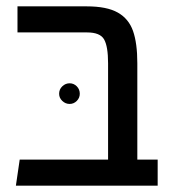

<svg xmlns="http://www.w3.org/2000/svg" viewBox="-20 -584 536 604"><path d="M476 -82V0H30L42 -82H320V-385Q320 -438 307.5 -460Q295 -482 254 -482H35V-564H253Q316 -564 350.5 -544.5Q385 -525 398.5 -486.5Q412 -448 412 -385V-82ZM166 -289Q166 -303 176 -312.5Q186 -322 199 -322Q212 -322 221.5 -312.5Q231 -303 231 -289Q231 -276 221.5 -266.5Q212 -257 199 -257Q186 -257 176 -266.5Q166 -276 166 -289Z"/></svg>

Font: FiraGOUPP
Style: Medium
Weight: 400
Designer: bBox Type
Foundry: bBox Type GmbH
Version: Version 1.001